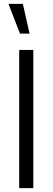

<svg xmlns="http://www.w3.org/2000/svg" viewBox="-20 -980 274 1000"><path d="M99 -960H24L84 -805H134ZM80 0H153.5V-720H80Z"/></svg>

Font: Hauora
Style: Regular
Weight: 400
Designer: Mikhail Sharanda
Foundry: WCYS & Co.
Version: Version 1.010